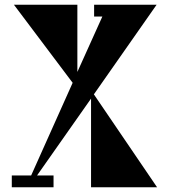

<svg xmlns="http://www.w3.org/2000/svg" viewBox="-20 -794 716 814"><path d="M646 0H366V-376L137 -50H207V0H30V-50H112L288 -443L39 -774H308V-489L414 -724H379V-774H644L378 -394Z"/></svg>

Font: Chokokutai
Style: Regular
Weight: 400
Designer: 108号,108go
Foundry: Font Zone 108
Version: Version 1.000; ttfautohint (v1.8.3)